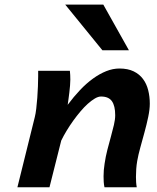

<svg xmlns="http://www.w3.org/2000/svg" viewBox="-20 -793 665 813"><path d="M422.4 0Q419.9 -11.2 419.2 -22.9Q418.5 -34.7 418.5 -46.4Q418.5 -72.8 422.9 -100.1Q427.2 -129.9 434.8 -159.2Q442.4 -188.5 449.7 -214.8Q457 -241.2 462.4 -264.2Q467.8 -287.1 467.8 -305.2Q467.8 -344.7 453.9 -364.5Q439.9 -384.3 407.7 -384.3Q396 -384.3 381.8 -376Q367.7 -367.7 352.1 -353.8Q336.4 -339.8 320.6 -321Q304.7 -302.2 289.8 -281.5Q274.9 -260.7 262 -239.3Q249 -217.8 239.3 -197.8L189.5 0H53.7L127.4 -297.4Q130.9 -311 133.5 -332.8Q136.2 -354.5 137.9 -378.7Q139.6 -402.8 140.6 -426.8Q141.6 -450.7 141.6 -469.7V-493.2H275.9Q276.9 -484.9 277.3 -475.6Q277.8 -466.3 277.8 -455.6Q277.8 -444.8 276.6 -430.7Q275.4 -416.5 273.7 -401.9Q272 -387.2 270 -373.3Q268.1 -359.4 266.6 -349.1Q292 -383.3 319.1 -411.9Q346.2 -440.4 374 -460.4Q401.9 -480.5 429.9 -491.7Q458 -502.9 485.8 -502.9Q521 -502.9 545.7 -491Q570.3 -479 585.4 -458.7Q600.6 -438.5 607.4 -411.4Q614.3 -384.3 614.3 -354Q614.3 -329.6 607.7 -298.1Q601.1 -266.6 592 -233.4Q583 -200.2 574.2 -168.5Q565.4 -136.7 561 -111.3Q558.1 -94.2 556.9 -77.6Q555.7 -61 555.7 -43.9Q555.7 -32.7 556.4 -21.7Q557.1 -10.7 559.1 0ZM417.5 -773.4 525.9 -580.1H413.6L256.3 -773.4Z"/></svg>

Font: Andika New Basic
Style: Bold Italic
Weight: 700
Italic angle: -14°
Designer: Victor Gaultney, Annie Olsen, Pablo Ugerman
Foundry: SIL International
Version: Version 5.500